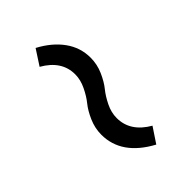

<svg xmlns="http://www.w3.org/2000/svg" viewBox="9 -670 579 579"><g transform="rotate(45 298.5 -380.0)"><path d="M66.9 -354Q91.3 -399.9 126.5 -425.3Q161.6 -450.7 205.1 -450.7Q233.4 -450.7 259.3 -439.2Q285.2 -427.7 302 -414.1Q318.8 -400.4 342.3 -388.9Q365.7 -377.4 389.2 -377.4Q447.3 -377.4 481.9 -437.5L530.3 -405.3Q478.5 -309.1 392.1 -309.1Q364.3 -309.1 338.1 -320.6Q312 -332 295.2 -345.7Q278.3 -359.4 254.6 -370.8Q231 -382.3 207.5 -382.3Q149.9 -382.3 115.7 -322.3Z"/></g></svg>

Font: Spartan MB Med
Style: Regular
Weight: 500
Designer: Matt Bailey, Mirko Velimirovic
Foundry: Matt Bailey
Version: Version 1.005